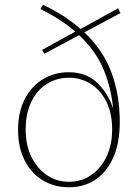

<svg xmlns="http://www.w3.org/2000/svg" viewBox="-20 -775 586 808"><path d="M270 13Q208 13 159.5 -16.5Q111 -46 83.5 -100.5Q56 -155 56 -229Q56 -303 84 -357.5Q112 -412 160.5 -441.5Q209 -471 270 -471Q342 -471 388 -427.5Q434 -384 456 -319Q448 -405 416 -482.5Q384 -560 313 -627L167 -549L157 -565L297 -642Q237 -694 150 -737L161 -755Q253 -711 319 -653L477 -740L487 -720L335 -639Q415 -563 449.5 -468.5Q484 -374 484 -262Q484 -173 456.5 -111.5Q429 -50 381 -18.5Q333 13 270 13ZM270 -10Q324 -10 365 -39Q406 -68 429 -117.5Q452 -167 452 -230Q452 -300 427 -348.5Q402 -397 361 -422.5Q320 -448 270 -448Q219 -448 177.5 -422Q136 -396 112 -347Q88 -298 88 -229Q88 -163 112.5 -114Q137 -65 178 -37.5Q219 -10 270 -10Z"/></svg>

Font: Source Serif 4 SmText ExtraLight
Style: Regular
Weight: 200
Designer: Frank Grießhammer
Foundry: Adobe
Version: Version 4.005;hotconv 1.1.0;makeotfexe 2.6.0